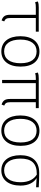

<svg xmlns="http://www.w3.org/2000/svg" viewBox="1144 -1760 627 2956"><g transform="rotate(90 1458.0 -281.5)"><path d="M467 -519V-564H94C55 -564 32 -562 2 -550L13 -509C43 -517 57 -519 99 -519H207V-124C207 -48 230 -13 294 8L309 -32C272 -48 257 -68 257 -127V-519Z M772 -575C628 -575 537 -464 537 -281C537 -99 625 12 771 12C915 12 1005 -99 1005 -284C1005 -470 918 -575 772 -575ZM772 -531C886 -531 953 -447 953 -284C953 -118 883 -31 771 -31C657 -31 589 -119 589 -281C589 -447 660 -531 772 -531Z M1644 -519V-564H1188C1149 -564 1125 -562 1096 -550L1107 -509C1136 -517 1151 -519 1191 -519H1210V0H1259V-519H1503V-124C1503 -48 1525 -13 1589 8L1605 -32C1568 -48 1553 -68 1553 -127V-519Z M1992 -575C1848 -575 1757 -464 1757 -281C1757 -99 1845 12 1991 12C2135 12 2225 -99 2225 -284C2225 -470 2138 -575 1992 -575ZM1992 -531C2106 -531 2173 -447 2173 -284C2173 -118 2103 -31 1991 -31C1877 -31 1809 -119 1809 -281C1809 -447 1880 -531 1992 -531Z M2863 -564C2794 -568 2713 -571 2640 -571C2453 -571 2369 -455 2369 -281C2369 -99 2457 12 2603 12C2747 12 2837 -99 2837 -284C2837 -408 2788 -492 2720 -531L2863 -523ZM2785 -284C2785 -118 2715 -31 2603 -31C2489 -31 2421 -119 2421 -281C2421 -445 2486 -535 2662 -534H2667C2735 -494 2785 -413 2785 -284Z"/></g></svg>

Font: Glow Sans SC Normal Light
Style: Regular
Weight: 300
Designer: Ryoko NISHIZUKA (kana, bopomofo & ideographs); Paul D. Hunt (Latin, Greek & Cyrillic); Sandoll Communications, Soo-young
Version: Version 0.93